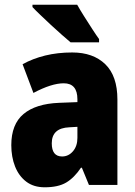

<svg xmlns="http://www.w3.org/2000/svg" viewBox="-20 -786 573 816"><path d="M287 -563Q376 -563 427.5 -513Q479 -463 479 -363V0H358L328 -73H324Q295 -30 261 -10Q227 10 170 10Q123 10 91.5 -14Q60 -38 44 -78.5Q28 -119 28 -169Q28 -258 80 -301.5Q132 -345 231 -349L309 -352V-364Q309 -432 251 -432Q199 -432 122 -391L76 -513Q119 -537 172 -550Q225 -563 287 -563ZM275 -245Q200 -242 200 -177Q200 -121 244 -121Q271 -121 290 -143Q309 -165 309 -200V-247ZM308 -766Q319 -746 337 -717.5Q355 -689 372.5 -662Q390 -635 401 -620V-606H280Q266 -618 243.5 -637.5Q221 -657 196.5 -680Q172 -703 151 -723Q130 -743 118 -756V-766Z"/></svg>

Font: Noto Sans Lao UI Cond Blk
Style: Regular
Weight: 900
Width: 3
Designer: Monotype Design Team
Foundry: Monotype Imaging Inc.
Version: Version 2.000; ttfautohint (v1.8.4.7-5d5b)